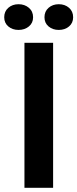

<svg xmlns="http://www.w3.org/2000/svg" viewBox="-45 -891 367 911"><path d="M71 -688H207V0H71ZM-25 -809Q-25 -837 -5.5 -854Q14 -871 43 -871Q72 -871 92 -854Q112 -837 112 -809Q112 -782 92 -765.5Q72 -749 43 -749Q14 -749 -5.5 -765.5Q-25 -782 -25 -809ZM166 -809Q166 -837 185.5 -854Q205 -871 234 -871Q263 -871 282.5 -854Q302 -837 302 -809Q302 -782 282.5 -765.5Q263 -749 234 -749Q205 -749 185.5 -765.5Q166 -782 166 -809Z"/></svg>

Font: Roundo SemiBold
Style: Regular
Weight: 600
Designer: Namrata Goyal (Gurmukhi), Shiva Nallaperumal (Latin)
Foundry: Indian Type Foundry
Version: Version 1.000;PS 1.0;hotconv 1.0.88;makeotf.lib2.5.647800